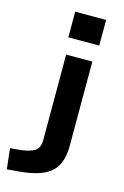

<svg xmlns="http://www.w3.org/2000/svg" viewBox="-212 -803 680 1056"><g transform="rotate(15 128.5 -274.5)"><path d="M79 -596V-742H255V-596ZM-60 193 -73 76 -8 70Q40 64 66 47Q92 30 92 -16V-501H241V-23Q241 22 230.5 59Q220 96 194 122.5Q168 149 123 165Q78 181 10 187Z"/></g></svg>

Font: Nunito Sans 7pt Expanded
Style: Bold
Weight: 700
Width: 7
Designer: Vernon Adams
Foundry: Vernon Adams
Version: Version 3.101;gftools[0.9.27]